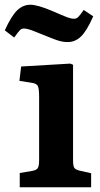

<svg xmlns="http://www.w3.org/2000/svg" viewBox="-51 -789 423 809"><path d="M234.9 -611.8Q229.5 -611.8 224.6 -612.1Q219.7 -612.3 213.6 -613.5Q207.5 -614.7 203.4 -615.5Q199.2 -616.2 191.4 -618.9Q183.6 -621.6 179 -623.3Q174.3 -625 163.1 -629.4Q151.9 -633.8 145.3 -636.5Q138.7 -639.2 123 -645.5Q107.4 -651.9 97.2 -655.8Q64.9 -668.9 49.8 -668.9Q40 -668.9 32.7 -661.6Q25.4 -654.3 8.8 -630.9L-30.8 -661.1Q-2.9 -722.2 21.5 -745.6Q45.9 -769 77.1 -769Q106.9 -769 168 -743.2Q215.8 -722.2 232.4 -716.1Q249 -710 261.2 -710Q271 -710 278.6 -717.3Q286.1 -724.6 301.8 -747.1L341.8 -720.2Q314.9 -659.2 290.5 -635.5Q266.1 -611.8 234.9 -611.8ZM32.2 0V-60.1L84 -68.8Q102.5 -71.8 108.2 -80.8Q113.8 -89.8 113.8 -113.8V-381.8Q113.8 -417 107.9 -427.5Q102.1 -438 78.1 -440.9L30.8 -448.2L38.1 -508.8L245.1 -521L256.8 -516.1V-113.8Q256.8 -89.8 262 -82Q267.1 -74.2 285.2 -69.8L333 -59.1V0Z"/></svg>

Font: Literata Book
Style: Bold
Weight: 700
Designer: Latin by Veronika Burian and Jose Scaglione. Greek by Irene Vlachou. Cyrillic by Vera Evstafieva
Foundry: TypeTogether
Version: Version 2.003;PS 002.003;hotconv 1.0.88;makeotf.lib2.5.64775